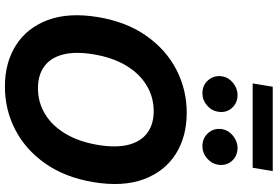

<svg xmlns="http://www.w3.org/2000/svg" viewBox="-196 -935 1141 789"><g transform="rotate(90 374.5 -540.5)"><path d="M335.9 9.8Q237.3 9.8 165.8 -35.6Q94.2 -81.1 62.3 -166.7Q30.3 -252.4 50.3 -373Q69.8 -489.7 127 -571Q184.1 -652.3 266.4 -694.8Q348.6 -737.3 443.4 -737.3Q542 -737.3 613.3 -691.9Q684.6 -646.5 716.6 -560.8Q748.5 -475.1 728.5 -353.5Q709 -237.3 651.9 -156Q594.7 -74.7 512.7 -32.5Q430.7 9.8 335.9 9.8ZM342.3 -126Q400.4 -126 448.2 -154.8Q496.1 -183.6 529.3 -238.8Q562.5 -293.9 575.7 -373Q587.9 -448.2 574.7 -498.8Q561.5 -549.3 526.1 -575.4Q490.7 -601.6 437 -601.6Q379.4 -601.6 331.1 -572.5Q282.7 -543.5 249.5 -488.3Q216.3 -433.1 203.1 -353.5Q190.9 -279.3 204.1 -228.5Q217.3 -177.7 252.9 -151.9Q288.6 -126 342.3 -126ZM363.3 -801.8Q329.6 -801.8 309.1 -825.9Q288.6 -850.1 293.9 -883.3Q298.3 -909.7 320.6 -927.7Q342.8 -945.8 370.6 -946.3Q404.3 -945.8 424.6 -922.1Q444.8 -898.4 439 -865.2Q435.1 -839.4 413.1 -820.6Q391.1 -801.8 363.3 -801.8ZM580.6 -801.8Q547.4 -801.8 526.4 -825.7Q505.4 -849.6 510.7 -883.3Q515.6 -909.7 538.1 -927.7Q560.5 -945.8 587.4 -946.3Q622.1 -945.8 642.1 -922.1Q662.1 -898.4 656.7 -865.2Q652.3 -839.4 630.6 -820.6Q608.9 -801.8 580.6 -801.8ZM683.1 -1090.8 669.4 -1008.3H322.8L336.4 -1090.8Z"/></g></svg>

Font: Inter Tight
Style: Bold Italic
Weight: 700
Italic angle: -9.39999°
Designer: Rasmus Andersson
Foundry: rsms
Version: Version 3.004